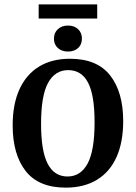

<svg xmlns="http://www.w3.org/2000/svg" viewBox="-20 -850 622 879"><path d="M281 9Q157 9 97.5 -67Q38 -143 38 -276Q38 -373 69 -441Q100 -509 158.5 -545Q217 -581 300 -581Q425 -581 484.5 -504.5Q544 -428 544 -296Q544 -199 513.5 -131Q483 -63 424 -27Q365 9 281 9ZM292 -529Q232 -529 200 -470.5Q168 -412 168 -283Q168 -158 198.5 -100Q229 -42 289 -42Q349 -42 381 -101Q413 -160 413 -290Q413 -415 383 -472Q353 -529 292 -529ZM291 -614Q263 -614 245 -630Q227 -646 227 -673Q227 -700 245 -716.5Q263 -733 291 -733Q320 -733 337.5 -716.5Q355 -700 355 -673Q355 -646 337.5 -630Q320 -614 291 -614ZM157 -830H425V-765H157Z"/></svg>

Font: Yrsa SemiBold
Style: Regular
Weight: 600
Version: Version 2.004